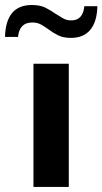

<svg xmlns="http://www.w3.org/2000/svg" viewBox="-73 -741 406 761"><path d="M199.7 0H59.6V-488.3H199.7ZM313 -716.3Q311.5 -654.8 284.9 -622.8Q258.3 -590.8 208 -590.8Q177.7 -590.8 157.2 -601.1Q136.7 -611.3 118.7 -625Q104 -635.7 89.4 -643.8Q74.7 -651.9 55.2 -651.9Q3.9 -651.9 -1.5 -594.7H-53.2Q-49.8 -721.2 53.2 -721.2Q86.4 -721.2 108.2 -710Q129.9 -698.7 147.9 -686Q163.1 -676.3 177.2 -668.2Q191.4 -660.2 209.5 -660.2Q255.9 -660.2 261.2 -716.3Z"/></svg>

Font: Kumbh Sans
Style: Bold
Weight: 700
Version: Version 1.005